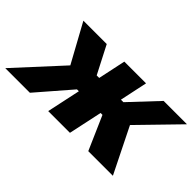

<svg xmlns="http://www.w3.org/2000/svg" viewBox="-66 -791 1081 1081"><g transform="rotate(45 474.5 -250.0)"><path d="M450 -500 415 -335H395L310 -500H124L250 -270L2 0H198L372 -201H387L344 0H517L560 -201H575L663 0H859L725 -270L949 -500H763L608 -335H588L623 -500Z"/></g></svg>

Font: LT Wave Black
Style: Italic
Weight: 900
Designer: Daniel Lyons
Version: Version 2.5 (Glyphs App)